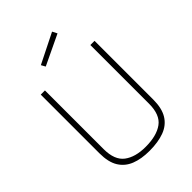

<svg xmlns="http://www.w3.org/2000/svg" viewBox="-264 -1040 1166 1166"><g transform="rotate(-45 319.0 -456.5)"><path d="M314 9Q244 9 193.5 -11Q143 -31 115.5 -75.5Q88 -120 88 -196V-700H124V-196Q124 -102 175 -63.5Q226 -25 314 -25Q409 -25 461.5 -63Q514 -101 514 -196V-700H550V-196Q550 -121 522.5 -76Q495 -31 442 -11Q389 9 314 9ZM230 -799 215 -826 407 -922 423 -891Z"/></g></svg>

Font: TitilliumWeb ExtraLight
Style: Regular
Weight: 400
Designer: Mohamed Gaber, Accademia di Belle Arti di Urbino and others
Foundry: Kief Type Foundry, Accademia di Belle Arti di Urbino and others
Version: Version 3.000; ttfautohint (v1.8.2)